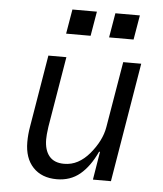

<svg xmlns="http://www.w3.org/2000/svg" viewBox="-53 -769 705 828"><g transform="rotate(5 300.0 -355.5)"><path d="M399 -122H395Q365 -57 323.5 -22.5Q282 12 223 12Q158 12 120.5 -27.5Q83 -67 83 -137Q83 -170 89 -204L141 -516H219L168 -211L167 -203Q163 -175 163 -156Q163 -109 184.5 -83Q206 -57 249 -57Q281 -57 308 -71.5Q335 -86 358 -113Q407 -171 417 -231L465 -516H543L457 0H379ZM333 -723 315 -617H209L227 -723ZM519 -723 501 -617H395L413 -723Z"/></g></svg>

Font: iA Writer Mono V
Style: Regular
Weight: 400
Italic angle: -9.5°
Designer: Mike Abbink, Paul van der Laan, Pieter van Rosmalen
Foundry: Bold Monday
Version: Version 2.000